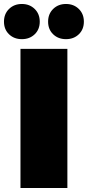

<svg xmlns="http://www.w3.org/2000/svg" viewBox="-46 -946 442 966"><path d="M57 -700H293V0H57ZM-26 -837Q-26 -876 -0.5 -901Q25 -926 64 -926Q103 -926 128.5 -901Q154 -876 154 -837Q154 -798 128.5 -773.5Q103 -749 64 -749Q25 -749 -0.5 -773.5Q-26 -798 -26 -837ZM196 -837Q196 -876 221.5 -901Q247 -926 286 -926Q325 -926 350.5 -901Q376 -876 376 -837Q376 -798 350.5 -773.5Q325 -749 286 -749Q247 -749 221.5 -773.5Q196 -798 196 -837Z"/></svg>

Font: AtCorfu Sans
Style: AtCorfu Sans Black
Weight: 900
Designer: Kostas Teopoulos
Foundry: Kostas Teopoulos
Version: Version 1.00 July 8, 2025, initial release